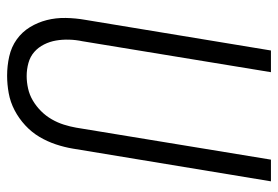

<svg xmlns="http://www.w3.org/2000/svg" viewBox="-141 -641 782 540"><g transform="rotate(-90 250.0 -371.0)"><path d="M10 0 102 -557Q106 -581 114 -605Q122 -629 135 -651Q148 -673 167.5 -691Q187 -709 210 -721Q233 -733 258 -737.5Q283 -742 307 -742Q335 -742 361.5 -736Q388 -730 409 -715Q430 -700 443.5 -678Q457 -656 463.5 -630.5Q470 -605 469.5 -577Q469 -549 464 -521L378 0H317L404 -530Q408 -549 408.5 -568Q409 -587 406 -604.5Q403 -622 395 -638Q387 -654 374 -665.5Q361 -677 343 -682Q325 -687 306 -687Q289 -687 271 -683Q253 -679 237 -669.5Q221 -660 207.5 -646.5Q194 -633 184.5 -616.5Q175 -600 169.5 -582.5Q164 -565 161 -548L71 0Z"/></g></svg>

Font: Iosevka Term Curly Light
Style: Italic
Weight: 300
Italic angle: -9°
Designer: Belleve Invis
Foundry: Belleve Invis
Version: Version 32.3.0